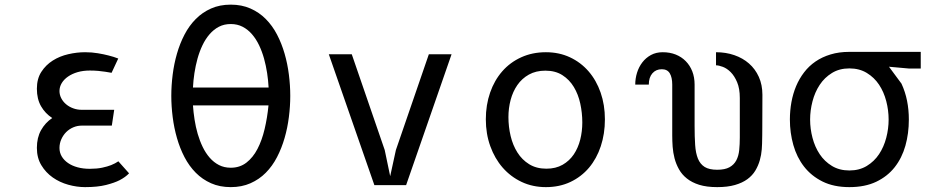

<svg xmlns="http://www.w3.org/2000/svg" viewBox="-20 -778 3940 807"><path d="M460 -316.5 450 -250H323Q305 -250 288 -242.8Q271 -235.5 258.2 -222.8Q245.5 -210 237.8 -192.8Q230 -175.5 230 -156Q230 -136.5 239.5 -120.5Q249 -104.5 266 -92.8Q283 -81 306.2 -74.8Q329.5 -68.5 357.5 -68.5Q387 -68.5 409.5 -73.2Q432 -78 447 -84Q464.5 -91 477.5 -100L522.5 -49.5Q507.5 -33.5 482.5 -20.5Q461 -9.5 425.5 -0.5Q390 8.5 337.5 8.5Q303 8.5 267 -1.5Q231 -11.5 201.8 -32Q172.5 -52.5 153.8 -83.5Q135 -114.5 135 -156.5Q135 -199.5 152.5 -230.8Q170 -262 199.5 -282Q170 -301 152.5 -331.5Q135 -362 135 -405Q135 -447 153.8 -476Q172.5 -505 201.8 -523.5Q231 -542 267 -550.2Q303 -558.5 337.5 -558.5Q366 -558.5 391.2 -554.2Q416.5 -550 435.5 -545Q458 -539.5 477 -532L449 -472Q436.5 -474.5 422 -476.5Q409.5 -478.5 393 -480Q376.5 -481.5 357.5 -481.5Q329.5 -481.5 306.2 -474.8Q283 -468 266 -456.2Q249 -444.5 239.5 -428.8Q230 -413 230 -395.5Q230 -379.5 237.5 -365Q245 -350.5 257.8 -339.8Q270.5 -329 287.5 -322.8Q304.5 -316.5 323 -316.5Z M950 8.5Q903.5 8.5 867 -7.8Q830.5 -24 802.8 -52Q775 -80 755.5 -117.5Q736 -155 723.8 -197.8Q711.5 -240.5 705.8 -286Q700 -331.5 700 -375Q700 -419 705.8 -464.5Q711.5 -510 723.8 -552.5Q736 -595 755.5 -632.5Q775 -670 802.8 -698Q830.5 -726 867 -742.2Q903.5 -758.5 950 -758.5Q996 -758.5 1032.8 -742.2Q1069.5 -726 1097.2 -698Q1125 -670 1144.5 -632.5Q1164 -595 1176.2 -552.5Q1188.5 -510 1194.2 -464.5Q1200 -419 1200 -375Q1200 -331.5 1194.2 -286Q1188.5 -240.5 1176.2 -198Q1164 -155.5 1144.5 -117.8Q1125 -80 1097.2 -52Q1069.5 -24 1032.8 -7.8Q996 8.5 950 8.5ZM791 -410H1109Q1107.5 -439.5 1102.8 -470.8Q1098 -502 1089.8 -531.8Q1081.5 -561.5 1069 -587.8Q1056.5 -614 1039.2 -634Q1022 -654 999.8 -665.5Q977.5 -677 950 -677Q922 -677 900 -665.5Q878 -654 860.8 -634Q843.5 -614 831 -587.8Q818.5 -561.5 810.2 -531.8Q802 -502 797.2 -470.8Q792.5 -439.5 791 -410ZM791 -335Q793 -306 797.8 -275.2Q802.5 -244.5 811 -215.2Q819.5 -186 832 -160.2Q844.5 -134.5 861.5 -115Q878.5 -95.5 900.5 -84.2Q922.5 -73 950 -73Q988 -73 1015.8 -94.5Q1043.5 -116 1062.2 -152Q1081 -188 1092.2 -235.5Q1103.5 -283 1108.5 -335Z M1553.5 0 1362 -550H1458.5L1597 -147.5L1620 -37.5L1644 -147.5L1782.5 -550H1878L1687 0Z M2274.5 8.5Q2219 8.5 2172.8 -13.2Q2126.5 -35 2093 -73.2Q2059.5 -111.5 2040.8 -163.5Q2022 -215.5 2022 -276.5Q2022 -337 2040 -388.8Q2058 -440.5 2091 -478.2Q2124 -516 2170.8 -537.2Q2217.5 -558.5 2274.5 -558.5Q2330 -558.5 2375.5 -537.2Q2421 -516 2453.8 -478.2Q2486.5 -440.5 2504.5 -388.8Q2522.5 -337 2522.5 -276.5Q2522.5 -215.5 2505.2 -163.5Q2488 -111.5 2455.8 -73.2Q2423.5 -35 2377.5 -13.2Q2331.5 8.5 2274.5 8.5ZM2427.5 -263Q2427.5 -303.5 2419 -342.5Q2410.5 -381.5 2392 -412.2Q2373.5 -443 2344 -462Q2314.5 -481 2272.5 -481Q2232.5 -481 2203 -464.5Q2173.5 -448 2154.5 -420.5Q2135.5 -393 2126.2 -358Q2117 -323 2117 -286Q2117 -245.5 2126.2 -206.5Q2135.5 -167.5 2154.8 -137Q2174 -106.5 2204.2 -87.8Q2234.5 -69 2276.5 -69Q2316 -69 2344.8 -85.5Q2373.5 -102 2391.8 -129.2Q2410 -156.5 2418.8 -191.2Q2427.5 -226 2427.5 -263Z M2899.5 -248.5Q2899.5 -203.5 2901.8 -169Q2904 -134.5 2913.5 -111.2Q2923 -88 2942 -76.2Q2961 -64.5 2994.5 -64.5Q3027 -64.5 3046 -75Q3065 -85.5 3074.8 -104Q3084.5 -122.5 3087 -147.2Q3089.5 -172 3089.5 -200V-366Q3089.5 -406 3078.2 -432.5Q3067 -459 3051.2 -474.8Q3035.5 -490.5 3018.2 -497Q3001 -503.5 2989.5 -503.5V-558.5Q3031 -558.5 3066.5 -546.2Q3102 -534 3128.2 -511Q3154.5 -488 3169.5 -454.8Q3184.5 -421.5 3184.5 -379.5Q3184.5 -323.5 3184.2 -290.2Q3184 -257 3184 -238.2Q3184 -219.5 3183.8 -211Q3183.5 -202.5 3183.5 -195.5Q3183.5 -174 3181.8 -150.5Q3180 -127 3173.5 -104.2Q3167 -81.5 3154.8 -61Q3142.5 -40.5 3121.5 -25Q3100.5 -9.5 3069.2 -0.5Q3038 8.5 2994.5 8.5Q2950 8.5 2919 -1.2Q2888 -11 2867 -27.8Q2846 -44.5 2833.8 -66.5Q2821.5 -88.5 2815.2 -112.5Q2809 -136.5 2807.2 -161.2Q2805.5 -186 2805.5 -208V-422.5Q2805.5 -452.5 2795.2 -469.8Q2785 -487 2761.5 -487Q2737 -487 2722 -469.8Q2707 -452.5 2707 -422.5H2650Q2650 -448 2657.5 -472.2Q2665 -496.5 2679.8 -515.8Q2694.5 -535 2716 -546.8Q2737.5 -558.5 2765.5 -558.5Q2795.5 -558.5 2820 -548.8Q2844.5 -539 2862.2 -521Q2880 -503 2889.8 -478Q2899.5 -453 2899.5 -422.5Z M3300 -275.5Q3300 -313 3306.5 -348.8Q3313 -384.5 3326.2 -416Q3339.5 -447.5 3359.8 -474Q3380 -500.5 3407.8 -519.5Q3435.5 -538.5 3471 -549.2Q3506.5 -560 3550 -560H3850V-490H3800L3716.5 -497.5L3769 -426.5Q3785 -392 3792.5 -354.2Q3800 -316.5 3800 -275.5Q3800 -217 3785.5 -165.5Q3771 -114 3740.5 -75.2Q3710 -36.5 3662.8 -14Q3615.5 8.5 3550 8.5Q3484.5 8.5 3437.2 -15Q3390 -38.5 3359.5 -77.8Q3329 -117 3314.5 -168.5Q3300 -220 3300 -275.5ZM3385 -275.5Q3385 -237 3395 -198.8Q3405 -160.5 3425.2 -130Q3445.5 -99.5 3476.8 -80.5Q3508 -61.5 3550 -61.5Q3592 -61.5 3623.2 -80.5Q3654.5 -99.5 3674.8 -130Q3695 -160.5 3705 -198.8Q3715 -237 3715 -275.5Q3715 -314.5 3705 -353Q3695 -391.5 3674.8 -422Q3654.5 -452.5 3623.2 -471.5Q3592 -490.5 3550 -490.5Q3508 -490.5 3476.8 -471.2Q3445.5 -452 3425.2 -421.2Q3405 -390.5 3395 -352Q3385 -313.5 3385 -275.5Z"/></svg>

Font: B612 Mono
Style: Regular
Weight: 400
Version: Version 1.005